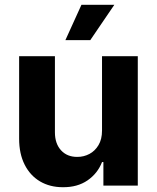

<svg xmlns="http://www.w3.org/2000/svg" viewBox="-20 -783 662 810"><path d="M410.4 -232V-545.9H561.3V0H416.2V-99.2H410.4Q392 -51.6 349.4 -22.1Q306.7 7.3 245.3 6.8Q190.5 6.8 148.9 -17.7Q107.3 -42.3 84 -88.3Q60.7 -134.4 60.7 -198V-545.9H211.7V-224.6Q211.7 -177 237.6 -148.8Q263.5 -120.6 306.6 -121.1Q333.8 -121.1 357.3 -133.6Q380.9 -146.1 395.6 -170.8Q410.4 -195.6 410.4 -232ZM255.9 -613.7 323.6 -762.7H462.3L360.9 -613.7Z"/></svg>

Font: Inter
Style: Regular
Weight: 400
Designer: Rasmus Andersson
Foundry: rsms
Version: Version 4.000;git-8c9346024